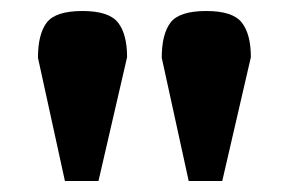

<svg xmlns="http://www.w3.org/2000/svg" viewBox="-20 -731 525 349"><path d="M49 -626Q49 -669 65 -690Q81 -711 130 -711Q178 -711 194.5 -690Q211 -669 211 -627L159 -402H98ZM274 -626Q274 -669 290 -690Q306 -711 355 -711Q403 -711 419.5 -690Q436 -669 436 -627L384 -402H323Z"/></svg>

Font: Taviraj Bold
Style: Regular
Weight: 700
Designer: Katatrad Team
Foundry: CadsonDemak
Version: Version 1.030